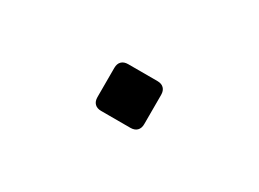

<svg xmlns="http://www.w3.org/2000/svg" viewBox="-22 -566 537 398"><g transform="rotate(30 246.0 -367.0)"><path d="M281 -311H211Q201 -311 195.5 -316.5Q190 -322 190 -332V-402Q190 -412 195.5 -417.5Q201 -423 211 -423H281Q291 -423 296.5 -417.5Q302 -412 302 -402V-332Q302 -322 296.5 -316.5Q291 -311 281 -311Z"/></g></svg>

Font: Shippori Antique B1
Style: Regular
Weight: 400
Designer: FONTDASU
Foundry: FONTDASU / Google Inc. / but / Adobe
Version: Version 2.001